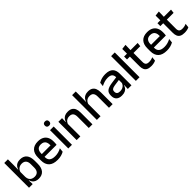

<svg xmlns="http://www.w3.org/2000/svg" viewBox="369 -2146 3630 3630"><g transform="rotate(-45 2184.0 -331.0)"><path d="M316.5 11Q273 11 241.5 -2.8Q210 -16.5 190.2 -41.8Q170.5 -67 161.5 -100.5H129L157.5 -193Q159.5 -152 176 -124.8Q192.5 -97.5 221 -84Q249.5 -70.5 286 -70.5Q342 -70.5 371.5 -103.2Q401 -136 401 -201V-292.5Q401 -355.5 371.2 -388Q341.5 -420.5 285 -420.5Q250.5 -420.5 224 -407.5Q197.5 -394.5 180.2 -372.2Q163 -350 156 -321.5L134.5 -388.5H162.5Q171 -419.5 189.2 -444.8Q207.5 -470 239.5 -485Q271.5 -500 320.5 -500Q408 -500 453.8 -445Q499.5 -390 499.5 -284.5V-207Q499.5 -100.5 453 -44.8Q406.5 11 316.5 11ZM62 0V-662H159.5V-506L157 -365.5L157.5 -348.5V-145.5L156 -114.5L160 0Z M819.5 11.5Q702.5 11.5 644.2 -44.2Q586 -100 586 -205V-285Q586 -388.5 640.2 -445.2Q694.5 -502 798.5 -502Q869 -502 916 -476.2Q963 -450.5 986.5 -403.5Q1010 -356.5 1010 -292V-273.5Q1010 -256.5 1008.5 -239Q1007 -221.5 1004.5 -205.5H914.5Q915.5 -231.5 915.8 -254.5Q916 -277.5 916 -296.5Q916 -337 903 -365Q890 -393 864 -407.8Q838 -422.5 798.5 -422.5Q740 -422.5 711.5 -389.2Q683 -356 683 -294.5V-248.5L683.5 -237V-193.5Q683.5 -166 691.8 -143.5Q700 -121 718.2 -104.8Q736.5 -88.5 765.5 -79.8Q794.5 -71 836 -71Q883 -71 924.2 -83Q965.5 -95 1002 -115L993 -31.5Q960 -12 916.2 -0.2Q872.5 11.5 819.5 11.5ZM638 -205.5V-279H984.5V-205.5Z M1112.5 0V-489H1210.5V0ZM1161.5 -561Q1132.5 -561 1118.2 -575.8Q1104 -590.5 1104 -616.5V-618.5Q1104 -644.5 1118.2 -659.2Q1132.5 -674 1161.5 -674Q1190.5 -674 1204.8 -659.2Q1219 -644.5 1219 -618.5V-616.5Q1219 -590 1204.8 -575.5Q1190.5 -561 1161.5 -561Z M1660 0V-302Q1660 -337.5 1650.2 -363.5Q1640.5 -389.5 1618.2 -404Q1596 -418.5 1557.5 -418.5Q1522 -418.5 1496 -405.5Q1470 -392.5 1453.8 -370.5Q1437.5 -348.5 1430.5 -320.5L1414.5 -388.5H1435.5Q1444 -419.5 1463.5 -444.8Q1483 -470 1515.5 -485Q1548 -500 1596 -500Q1653.5 -500 1689 -478.2Q1724.5 -456.5 1741.2 -415Q1758 -373.5 1758 -313V0ZM1336 0V-489H1434L1430 -374.5L1434 -368.5V0Z M2200 0V-302Q2200 -337.5 2190.2 -363.5Q2180.5 -389.5 2158.2 -404Q2136 -418.5 2097.5 -418.5Q2062 -418.5 2036.2 -405.5Q2010.5 -392.5 1994.5 -370.5Q1978.5 -348.5 1971.5 -320.5L1952 -388.5H1976.5Q1985 -419.5 2004.5 -444.8Q2024 -470 2056.5 -485Q2089 -500 2136 -500Q2193.5 -500 2229 -478.2Q2264.5 -456.5 2281.2 -415Q2298 -373.5 2298 -313V0ZM1876 0V-662H1973.5V-506L1971 -365L1974 -358V0Z M2703.5 0 2707.5 -116 2704 -131V-285L2704.5 -309.5Q2704.5 -366 2675.8 -392.5Q2647 -419 2583.5 -419Q2532 -419 2488 -404.5Q2444 -390 2408.5 -371L2417.5 -453Q2437.5 -464.5 2464.5 -475.5Q2491.5 -486.5 2525.5 -493.5Q2559.5 -500.5 2600 -500.5Q2655.5 -500.5 2694 -487.2Q2732.5 -474 2756 -449Q2779.5 -424 2790.2 -389Q2801 -354 2801 -311V0ZM2538 11Q2465.5 11 2427 -24.8Q2388.5 -60.5 2388.5 -126.5V-141.5Q2388.5 -211.5 2431.8 -245.2Q2475 -279 2568 -292L2715 -313L2720.5 -242L2579.5 -222Q2529 -215 2507.5 -197.8Q2486 -180.5 2486 -147V-140Q2486 -106.5 2506.8 -88.5Q2527.5 -70.5 2570 -70.5Q2609 -70.5 2637 -83.5Q2665 -96.5 2682.5 -118.2Q2700 -140 2706.5 -166.5L2720 -101H2702Q2694 -71 2675.5 -45.5Q2657 -20 2623.8 -4.5Q2590.5 11 2538 11Z M2919 0V-662H3017V0Z M3325 10Q3266.5 10 3231 -7.8Q3195.5 -25.5 3179.5 -61.2Q3163.5 -97 3163.5 -150.5V-449.5H3260.5V-162Q3260.5 -117 3281 -96Q3301.5 -75 3350 -75Q3379 -75 3405.5 -81Q3432 -87 3454.5 -98L3446 -15Q3422 -3 3390.5 3.5Q3359 10 3325 10ZM3087 -405V-483H3450L3441.5 -405ZM3164.5 -474.5 3164 -609 3262 -620.5 3258 -474.5Z M3741.5 11.5Q3624.5 11.5 3566.2 -44.2Q3508 -100 3508 -205V-285Q3508 -388.5 3562.2 -445.2Q3616.5 -502 3720.5 -502Q3791 -502 3838 -476.2Q3885 -450.5 3908.5 -403.5Q3932 -356.5 3932 -292V-273.5Q3932 -256.5 3930.5 -239Q3929 -221.5 3926.5 -205.5H3836.5Q3837.5 -231.5 3837.8 -254.5Q3838 -277.5 3838 -296.5Q3838 -337 3825 -365Q3812 -393 3786 -407.8Q3760 -422.5 3720.5 -422.5Q3662 -422.5 3633.5 -389.2Q3605 -356 3605 -294.5V-248.5L3605.5 -237V-193.5Q3605.5 -166 3613.8 -143.5Q3622 -121 3640.2 -104.8Q3658.5 -88.5 3687.5 -79.8Q3716.5 -71 3758 -71Q3805 -71 3846.2 -83Q3887.5 -95 3924 -115L3915 -31.5Q3882 -12 3838.2 -0.2Q3794.5 11.5 3741.5 11.5ZM3560 -205.5V-279H3906.5V-205.5Z M4216.5 10Q4158 10 4122.5 -7.8Q4087 -25.5 4071 -61.2Q4055 -97 4055 -150.5V-449.5H4152V-162Q4152 -117 4172.5 -96Q4193 -75 4241.5 -75Q4270.5 -75 4297 -81Q4323.5 -87 4346 -98L4337.5 -15Q4313.5 -3 4282 3.5Q4250.5 10 4216.5 10ZM3978.5 -405V-483H4341.5L4333 -405ZM4056 -474.5 4055.5 -609 4153.5 -620.5 4149.5 -474.5Z"/></g></svg>

Font: Anek Gujarati Medium
Style: Regular
Weight: 500
Designer: Mrunmayee Ghaisas (Gujarati), Yesha Goshar (Latin)
Foundry: Ek Type
Version: Version 1.003